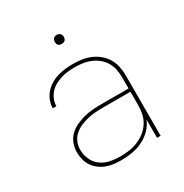

<svg xmlns="http://www.w3.org/2000/svg" viewBox="-166 -836 932 974"><g transform="rotate(-30 300.0 -349.5)"><path d="M268 8Q247 8 225 5.5Q203 3 182.5 -4.5Q162 -12 144.5 -25Q127 -38 114.5 -56Q102 -74 96.5 -95.5Q91 -117 91 -139Q91 -165 100 -189.5Q109 -214 127.5 -232Q146 -250 169.5 -261Q193 -272 218 -278.5Q243 -285 268.5 -287Q294 -289 320 -289H480V-355Q480 -378 475.5 -401Q471 -424 459 -444Q447 -464 429 -479Q411 -494 389.5 -503Q368 -512 345 -515.5Q322 -519 298 -519Q278 -519 257.5 -517Q237 -515 217.5 -509Q198 -503 179.5 -493Q161 -483 147.5 -468Q134 -453 126 -434Q118 -415 118 -394H97Q97 -417 105.5 -439Q114 -461 129.5 -478.5Q145 -496 165 -508Q185 -520 207 -526.5Q229 -533 252 -535.5Q275 -538 298 -538Q324 -538 350 -534Q376 -530 399.5 -520Q423 -510 443.5 -493Q464 -476 477 -454Q490 -432 495.5 -406.5Q501 -381 501 -355V0H480V-107Q468 -77 445 -54Q422 -31 393 -17Q364 -3 332 2.5Q300 8 268 8ZM271 -11Q297 -11 323 -14.5Q349 -18 373 -27.5Q397 -37 418 -53Q439 -69 453.5 -90.5Q468 -112 474 -137.5Q480 -163 480 -189V-270H320Q297 -270 274 -268.5Q251 -267 228.5 -261.5Q206 -256 185 -247Q164 -238 146.5 -222.5Q129 -207 120.5 -185.5Q112 -164 112 -141Q112 -112 124.5 -84.5Q137 -57 160.5 -40Q184 -23 213 -17Q242 -11 271 -11ZM300 -654Q295 -654 289.5 -655.5Q284 -657 280.5 -660.5Q277 -664 275.5 -669.5Q274 -675 274 -680Q274 -685 275.5 -690.5Q277 -696 280.5 -699.5Q284 -703 289.5 -705Q295 -707 300 -707Q305 -707 310.5 -705Q316 -703 319.5 -699.5Q323 -696 325 -690.5Q327 -685 327 -680Q327 -675 325 -669.5Q323 -664 319.5 -660.5Q316 -657 310.5 -655.5Q305 -654 300 -654Z"/></g></svg>

Font: Iosevka Curly Thin Extended
Style: Regular
Weight: 100
Width: 7
Monospace: yes
Designer: Belleve Invis
Foundry: Belleve Invis
Version: Version 11.1.0; ttfautohint (v1.8.3)